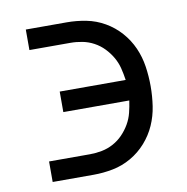

<svg xmlns="http://www.w3.org/2000/svg" viewBox="-65 -583 629 645"><g transform="rotate(-10 250.0 -260.0)"><path d="M64 0V-70H204Q224 -70 244.5 -74Q265 -78 283.5 -88Q302 -98 316.5 -113Q331 -128 341.5 -146Q352 -164 357 -184Q362 -204 365 -225H140V-295H365Q362 -316 357 -336Q352 -356 341.5 -374Q331 -392 316.5 -407Q302 -422 283.5 -432Q265 -442 244.5 -446Q224 -450 204 -450H64V-520H204Q237 -520 270 -513.5Q303 -507 332.5 -490Q362 -473 384.5 -447.5Q407 -422 420.5 -391.5Q434 -361 439 -327.5Q444 -294 444 -260Q444 -226 439 -192.5Q434 -159 420.5 -128.5Q407 -98 384.5 -72.5Q362 -47 332.5 -30Q303 -13 270 -6.5Q237 0 204 0Z"/></g></svg>

Font: Iosevka
Style: Regular
Weight: 400
Monospace: yes
Designer: Belleve Invis
Foundry: Belleve Invis
Version: Version 33.2.3; ttfautohint (v1.8.4)